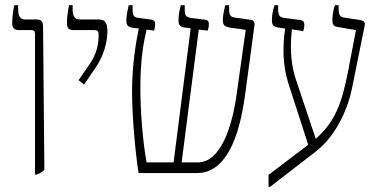

<svg xmlns="http://www.w3.org/2000/svg" viewBox="-20 -667 1456 740"><path d="M115 6H121C134 1 144 -4 151 -13L146 -563C146 -583 140 -592 121 -592H76C58 -592 50 -605 50 -631V-647H35C31 -629 27 -601 27 -577C27 -560 35 -551 53 -551H100C112 -551 115 -546 115 -533Z M304 -341 351 -410C378 -450 394 -503 394 -546C394 -582 383 -592 360 -592H287C269 -592 260 -604 260 -630V-647H246C241 -622 238 -595 238 -580C238 -560 243 -551 263 -551H344C359 -551 360 -543 360 -530C360 -493 351 -458 327 -422L283 -358Z M514 0H740C888 0 917 -248 927 -319L961 -571C962 -584 955 -590 945 -591L886 -599C865 -602 863 -612 863 -635V-647H848C844 -630 839 -608 839 -590C839 -570 845 -565 864 -561L927 -552L893 -310C875 -176 830 -41 742 -41H680L746 -553L780 -549C783 -555 785 -565 785 -574C785 -584 781 -590 771 -591L715 -598C696 -601 692 -608 692 -632V-647H677C671 -625 668 -607 668 -589C668 -571 673 -564 691 -561L715 -558L649 -41H545C530 -122 521 -238 521 -330C521 -444 535 -510 545 -553L574 -549C576 -556 578 -564 578 -574C578 -583 575 -589 565 -591L514 -598C495 -600 491 -607 491 -632V-647H476C471 -625 467 -606 467 -588C467 -570 473 -563 491 -560L515 -557C504 -504 489 -418 489 -314C489 -216 502 -77 514 0Z M1015 53H1021L1201 -86C1282 -151 1325 -260 1339 -338L1386 -571C1388 -583 1379 -588 1367 -590L1307 -599C1288 -602 1285 -612 1285 -637V-647H1271C1266 -635 1261 -610 1261 -590C1261 -569 1267 -565 1287 -562L1352 -551L1320 -384C1297 -272 1274 -200 1197 -132L1121 -359C1094 -439 1101 -514 1105 -554L1149 -547C1151 -556 1153 -563 1153 -571C1153 -582 1149 -588 1137 -590L1075 -598C1057 -601 1052 -608 1052 -632V-647H1038C1031 -625 1028 -607 1028 -589C1028 -571 1034 -564 1052 -561L1079 -557C1069 -489 1069 -417 1091 -347L1168 -109L1015 7Z"/></svg>

Font: Noto Serif Hebrew Condensed ExtraLight
Style: Regular
Weight: 200
Width: 3
Designer: Monotype Design Team
Foundry: Monotype Imaging Inc.
Version: Version 2.004